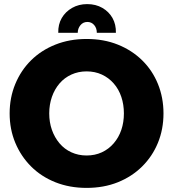

<svg xmlns="http://www.w3.org/2000/svg" viewBox="-20 -903 845 936"><path d="M405 -883Q447 -883 479 -864.5Q511 -846 528.5 -815Q546 -784 545 -743H452Q452 -766 439 -781Q426 -796 406 -796Q385 -796 372 -780Q359 -764 359 -743H264Q263 -784 281 -815Q299 -846 331.5 -864.5Q364 -883 405 -883ZM402 13Q319 13 250 -14.5Q181 -42 131.5 -91.5Q82 -141 54.5 -207Q27 -273 27 -350Q27 -427 54.5 -493.5Q82 -560 131.5 -609Q181 -658 250 -685.5Q319 -713 402 -713Q486 -713 554.5 -685.5Q623 -658 673 -609Q723 -560 750 -493.5Q777 -427 777 -350Q777 -273 750 -207Q723 -141 673 -91.5Q623 -42 554.5 -14.5Q486 13 402 13ZM402 -145Q443 -145 476.5 -160.5Q510 -176 534.5 -204.5Q559 -233 571.5 -270Q584 -307 584 -350Q584 -393 571.5 -430.5Q559 -468 534.5 -496Q510 -524 476.5 -539.5Q443 -555 402 -555Q362 -555 328 -539.5Q294 -524 270 -496Q246 -468 233 -430.5Q220 -393 220 -350Q220 -307 233 -270Q246 -233 270 -204.5Q294 -176 328 -160.5Q362 -145 402 -145Z"/></svg>

Font: MuseoModerno Thin ExtraBold
Style: Regular
Weight: 800
Version: Version 1.002